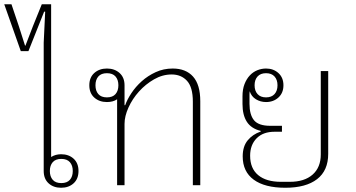

<svg xmlns="http://www.w3.org/2000/svg" viewBox="-55 -873 1677 905"><path d="M233 12Q197 12 174 -9Q151 -30 151 -67V-672L158 -818H153L79 -632H43L-35 -853H-1L34 -749L63 -658H65L100 -749L142 -853H186V-133Q207 -146 233 -146Q269 -146 292 -125Q315 -104 315 -67Q315 -30 292 -9Q269 12 233 12ZM234 -10Q261 -10 274.5 -25.5Q288 -41 288 -67Q288 -93 274.5 -108.5Q261 -124 234 -124Q207 -124 193.5 -108.5Q180 -93 180 -67Q180 -41 193.5 -25.5Q207 -10 234 -10Z M497 -405Q478 -392 449 -392Q413 -392 389.5 -413Q366 -434 366 -471Q366 -508 389.5 -529Q413 -550 449 -550Q485 -550 508.5 -529Q532 -508 532 -471V-377H535Q544 -403 564 -433.5Q584 -464 613 -490Q642 -516 679 -533Q716 -550 759 -550Q821 -550 855 -512Q889 -474 889 -396V0H854V-394Q854 -462 826.5 -492Q799 -522 754 -522Q711 -522 671 -499Q631 -476 600 -441.5Q569 -407 550.5 -366Q532 -325 532 -289V0H497ZM449 -414Q476 -414 489.5 -429.5Q503 -445 503 -471Q503 -497 489.5 -512.5Q476 -528 449 -528Q422 -528 408.5 -512.5Q395 -497 395 -471Q395 -445 408.5 -429.5Q422 -414 449 -414Z M1239 -252Q1185 -252 1154.5 -221Q1124 -190 1124 -139Q1124 -79 1162 -47.5Q1200 -16 1269 -16H1311Q1380 -16 1418.5 -50Q1457 -84 1457 -145V-538H1492V-148Q1492 -69 1439.5 -28.5Q1387 12 1290 12Q1193 12 1141 -26Q1089 -64 1089 -136Q1089 -183 1112.5 -211.5Q1136 -240 1174 -253V-256Q1129 -267 1108.5 -299Q1088 -331 1088 -383V-419Q1088 -452 1097.5 -476.5Q1107 -501 1122.5 -517.5Q1138 -534 1158 -542Q1178 -550 1199 -550Q1234 -550 1257.5 -528.5Q1281 -507 1281 -471Q1281 -435 1257.5 -413.5Q1234 -392 1199 -392Q1173 -392 1151.5 -405Q1130 -418 1122 -443Q1121 -437 1121 -431Q1121 -425 1121 -419V-384Q1121 -332 1142.5 -306Q1164 -280 1219 -280H1274V-252ZM1199 -414Q1225 -414 1239 -429.5Q1253 -445 1253 -471Q1253 -497 1239 -512.5Q1225 -528 1199 -528Q1173 -528 1159 -512.5Q1145 -497 1145 -471Q1145 -445 1159 -429.5Q1173 -414 1199 -414Z"/></svg>

Font: IBM Plex Sans Thai Looped ExtraLight
Style: Regular
Weight: 200
Designer: Mike Abbink, Paul van der Laan, Pieter van Rosmalen, Ben Mitchell, Mark Frömberg
Foundry: Bold Monday
Version: Version 1.0